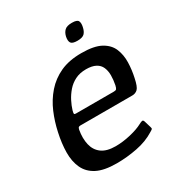

<svg xmlns="http://www.w3.org/2000/svg" viewBox="-151 -716 768 824"><g transform="rotate(-30 233.0 -304.5)"><path d="M38 -237Q48 -284 66.5 -327.5Q85 -371 115.5 -406Q146 -441 189.5 -461Q233 -481 294 -481Q357 -481 390.5 -462.5Q424 -444 436.5 -413.5Q449 -383 448 -346.5Q447 -310 439 -274Q431 -235 420 -224.5Q409 -214 393 -214H135Q131 -214 127.5 -212Q124 -210 122 -201Q115 -161 122.5 -129Q130 -97 154.5 -79Q179 -61 223 -61Q258 -61 296.5 -70Q335 -79 359 -92Q368 -97 374.5 -98.5Q381 -100 384 -88L393 -58Q396 -50 393 -47Q390 -44 381 -39Q343 -15 292 -5Q241 5 191 5Q128 5 92.5 -13.5Q57 -32 41.5 -65.5Q26 -99 26.5 -143Q27 -187 38 -237ZM352 -288Q357 -313 357 -335Q357 -357 349.5 -374.5Q342 -392 324 -401.5Q306 -411 277 -411Q246 -411 223 -399.5Q200 -388 183.5 -369Q167 -350 156 -328.5Q145 -307 139 -287Q136 -276 136.5 -272Q137 -268 144 -268Q191 -268 238.5 -268Q286 -268 333 -268Q342 -268 345.5 -271.5Q349 -275 352 -288ZM356 -575Q352 -555 342 -545Q332 -535 307 -535Q282 -535 275.5 -545Q269 -555 273 -575Q277 -593 288 -603.5Q299 -614 324 -614Q350 -614 355 -603.5Q360 -593 356 -575Z"/></g></svg>

Font: Glory Medium
Style: Italic
Weight: 500
Italic angle: -12°
Version: Version 1.011